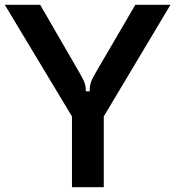

<svg xmlns="http://www.w3.org/2000/svg" viewBox="-21 -783 733 803"><path d="M280 0V-296L-1 -763H147L309 -483Q326 -454 332 -439Q338 -424 338 -401H354Q354 -424 359.5 -439.5Q365 -455 382 -484L545 -763H692L413 -296V0Z"/></svg>

Font: Open Sauce Sans SemiBold
Style: Regular
Weight: 600
Designer: Alfredo Marco Pradil
Foundry: Creative Sauce Fz LLC
Version: Version 1.477